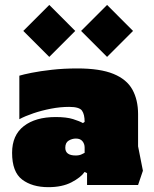

<svg xmlns="http://www.w3.org/2000/svg" viewBox="-20 -764 635 794"><path d="M180 10Q113 10 71.5 -21.5Q30 -53 30 -132Q30 -205 78.5 -242.5Q127 -280 210 -280Q255 -280 282 -271.5Q309 -263 323 -255L330 -260Q330 -291 319 -306.5Q308 -322 266 -322Q229 -322 190.5 -314.5Q152 -307 118 -295.5Q84 -284 60 -271V-451Q76 -456 111 -463Q146 -470 195 -475.5Q244 -481 300 -481Q394 -481 449 -458.5Q504 -436 527.5 -393.5Q551 -351 551 -292V-159L571 -58L551 1H340V-48L330 -53Q314 -30 275.5 -10Q237 10 180 10ZM293 -121Q308 -121 318 -126Q328 -131 330 -132V-154Q330 -169 321 -180Q312 -191 294 -191Q278 -191 264 -182.5Q250 -174 250 -153Q250 -121 293 -121ZM183.8 -528.7 76.3 -636.1 183.8 -743.6 291.2 -636.1ZM422.8 -528.7 315.3 -636.1 422.8 -743.6 530.2 -636.1Z"/></svg>

Font: Rowdies
Style: Bold
Weight: 700
Designer: Jaikishan Patel
Version: Version 1.000; ttfautohint (v1.8.3)